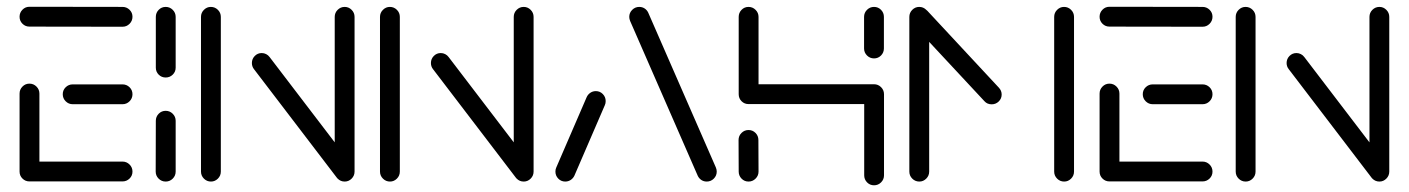

<svg xmlns="http://www.w3.org/2000/svg" viewBox="-20 -539 4182 570"><path d="M38.1 -28.9V-261.1Q38.1 -273.3 46.7 -282Q55.2 -290.7 67.4 -290.7Q79.6 -290.7 88.3 -282Q97 -273.3 97 -261.1V-28.9ZM373.3 -29.6Q373.3 -17.4 364.6 -8.9Q355.9 -0.4 343.7 -0.4H67.4Q55.2 -0.4 46.7 -8.9Q38.1 -17.4 38.1 -29.6Q38.1 -41.9 46.7 -50.6Q55.2 -59.3 67.4 -59.3H343.7Q355.9 -59.3 364.6 -50.6Q373.3 -41.9 373.3 -29.6ZM166.3 -259.3Q166.3 -271.5 175 -280Q183.7 -288.5 195.9 -288.5H343.7Q355.9 -288.5 364.6 -280Q373.3 -271.5 373.3 -259.3Q373.3 -247 364.6 -238.3Q355.9 -229.6 343.7 -229.6H195.9Q183.7 -229.6 175 -238.3Q166.3 -247 166.3 -259.3ZM38.1 -489.3Q38.1 -501.5 46.7 -510.2Q55.2 -518.9 67.4 -518.9L343.7 -518.5Q355.9 -518.5 364.6 -510Q373.3 -501.5 373.3 -489.3Q373.3 -477 364.6 -468.3Q355.9 -459.6 343.7 -459.6L67.4 -460Q55.2 -460 46.7 -468.5Q38.1 -477 38.1 -489.3Z M471.9 0Q459.6 0 450.9 -8.7Q442.2 -17.4 442.2 -29.6L442.6 -180.4Q442.6 -192.6 451.1 -201.3Q459.6 -210 471.9 -210Q484.1 -210 492.8 -201.3Q501.5 -192.6 501.5 -180.4V-29.6Q501.5 -17.4 492.8 -8.7Q484.1 0 471.9 0ZM471.9 -308.9Q459.6 -308.9 451.1 -317.4Q442.6 -325.9 442.6 -338.1V-488.9Q442.6 -501.1 451.1 -509.8Q459.6 -518.5 471.9 -518.5Q484.1 -518.5 492.8 -509.8Q501.5 -501.1 501.5 -488.9V-338.1Q501.5 -325.9 492.8 -317.4Q484.1 -308.9 471.9 -308.9Z M606.3 0Q594.1 0 585.4 -8.7Q576.7 -17.4 576.7 -29.6V-488.9Q576.7 -501.1 585.4 -509.8Q594.1 -518.5 605.9 -518.5Q618.1 -518.5 626.9 -509.8Q635.6 -501.1 635.6 -488.9V-29.6Q635.6 -17.4 626.9 -8.7Q618.1 0 606.3 0ZM727.8 -351.9Q727.8 -364.1 736.3 -372.8Q744.8 -381.5 757 -381.5Q764.1 -381.5 770.2 -378.3Q776.3 -375.2 780.4 -369.6L1027.8 -45.6L981.1 -10L733.7 -334.1Q727.8 -341.9 727.8 -351.9ZM1003.3 0Q991.1 0 982.4 -8.7Q973.7 -17.4 973.7 -29.6V-488.9Q973.7 -501.1 982.4 -509.8Q991.1 -518.5 1003.3 -518.5Q1015.2 -518.5 1023.9 -509.8Q1032.6 -501.1 1032.6 -488.9V-29.6Q1032.6 -17.4 1023.9 -8.7Q1015.2 0 1003.3 0Z M1137.8 0Q1125.6 0 1116.9 -8.7Q1108.1 -17.4 1108.1 -29.6V-488.9Q1108.1 -501.1 1116.9 -509.8Q1125.6 -518.5 1137.4 -518.5Q1149.6 -518.5 1158.3 -509.8Q1167 -501.1 1167 -488.9V-29.6Q1167 -17.4 1158.3 -8.7Q1149.6 0 1137.8 0ZM1259.3 -351.9Q1259.3 -364.1 1267.8 -372.8Q1276.3 -381.5 1288.5 -381.5Q1295.6 -381.5 1301.7 -378.3Q1307.8 -375.2 1311.9 -369.6L1559.3 -45.6L1512.6 -10L1265.2 -334.1Q1259.3 -341.9 1259.3 -351.9ZM1534.8 0Q1522.6 0 1513.9 -8.7Q1505.2 -17.4 1505.2 -29.6V-488.9Q1505.2 -501.1 1513.9 -509.8Q1522.6 -518.5 1534.8 -518.5Q1546.7 -518.5 1555.4 -509.8Q1564.1 -501.1 1564.1 -488.9V-29.6Q1564.1 -17.4 1555.4 -8.7Q1546.7 0 1534.8 0Z M1658.1 0Q1645.9 0 1637.4 -8.7Q1628.9 -17.4 1628.9 -29.6Q1628.9 -36.7 1631.5 -41.9L1721.9 -251.1Q1725.6 -258.9 1732.8 -263.7Q1740 -268.5 1748.9 -268.5Q1761.1 -268.5 1769.6 -259.8Q1778.1 -251.1 1778.1 -238.9Q1778.1 -231.9 1775.6 -226.7L1685.2 -17.4Q1681.5 -9.6 1674.3 -4.8Q1667 0 1658.1 0ZM2107.8 -29.6Q2107.8 -17.4 2099.1 -8.7Q2090.4 0 2078.1 0Q2069.3 0 2062.2 -4.6Q2055.2 -9.3 2051.5 -17L1850.7 -476.7Q1848.1 -483.3 1848.1 -488.9Q1848.1 -501.1 1856.9 -509.8Q1865.6 -518.5 1877.8 -518.5Q1886.7 -518.5 1893.7 -513.9Q1900.7 -509.3 1904.4 -501.5L2105.2 -41.9Q2107.8 -35.6 2107.8 -29.6Z M2202.2 0Q2190 0 2181.5 -8.7Q2173 -17.4 2173 -29.6L2172.6 -123.3Q2172.6 -135.6 2181.3 -144.3Q2190 -153 2202.2 -153Q2214.4 -153 2223 -144.3Q2231.5 -135.6 2231.5 -123.3L2231.9 -29.6Q2231.9 -17.4 2223.1 -8.7Q2214.4 0 2202.2 0ZM2202.2 -518.5Q2214.4 -518.5 2223.1 -509.8Q2231.9 -501.1 2231.9 -488.9V-259.3Q2231.9 -247 2223.1 -238.5Q2214.4 -230 2202.2 -230Q2190 -230 2181.5 -238.5Q2173 -247 2173 -259.3V-488.9Q2173 -501.1 2181.5 -509.8Q2190 -518.5 2202.2 -518.5ZM2574.8 -230H2202.2V-288.9H2574.8ZM2574.8 -288.9Q2587 -288.9 2595.7 -280.2Q2604.4 -271.5 2604.4 -259.3V-18.5Q2604.4 -6.3 2595.7 2.4Q2587 11.1 2574.8 11.1Q2562.6 11.1 2554.1 2.4Q2545.6 -6.3 2545.6 -18.5V-259.3Q2545.6 -271.5 2554.1 -280.2Q2562.6 -288.9 2574.8 -288.9ZM2574.8 -365.6Q2562.6 -365.6 2553.9 -374.3Q2545.2 -383 2545.2 -395.2V-488.9Q2545.2 -501.1 2553.9 -509.8Q2562.6 -518.5 2574.8 -518.5Q2587 -518.5 2595.6 -509.8Q2604.1 -501.1 2604.1 -488.9V-395.2Q2604.1 -383 2595.6 -374.3Q2587 -365.6 2574.8 -365.6Z M2708.9 -518.5Q2721.1 -518.5 2729.8 -509.8Q2738.5 -501.1 2738.5 -488.9V-29.6Q2738.5 -17.4 2729.8 -8.7Q2721.1 0 2709.3 0Q2697 0 2688.3 -8.7Q2679.6 -17.4 2679.6 -29.6V-488.9Q2679.6 -501.1 2688.3 -509.8Q2697 -518.5 2708.9 -518.5ZM2953.7 -258.5Q2953.7 -246.3 2945 -237.8Q2936.3 -229.3 2924.1 -229.3Q2910.7 -229.3 2902.6 -238.5L2690 -466.7Q2681.9 -474.8 2681.9 -487Q2681.9 -499.3 2690.6 -507.8Q2699.3 -516.3 2711.5 -516.3Q2723.7 -516.3 2733 -507L2945.6 -278.5Q2953.7 -269.6 2953.7 -258.5ZM3138.9 -518.5Q3151.1 -518.5 3159.8 -509.8Q3168.5 -501.1 3168.5 -488.9V-29.6Q3168.5 -17.4 3159.8 -8.7Q3151.1 0 3139.3 0Q3127 0 3118.3 -8.7Q3109.6 -17.4 3109.6 -29.6V-488.9Q3109.6 -501.1 3118.3 -509.8Q3127 -518.5 3138.9 -518.5Z M3244.4 -28.9V-261.1Q3244.4 -273.3 3253 -282Q3261.5 -290.7 3273.7 -290.7Q3285.9 -290.7 3294.6 -282Q3303.3 -273.3 3303.3 -261.1V-28.9ZM3579.6 -29.6Q3579.6 -17.4 3570.9 -8.9Q3562.2 -0.4 3550 -0.4H3273.7Q3261.5 -0.4 3253 -8.9Q3244.4 -17.4 3244.4 -29.6Q3244.4 -41.9 3253 -50.6Q3261.5 -59.3 3273.7 -59.3H3550Q3562.2 -59.3 3570.9 -50.6Q3579.6 -41.9 3579.6 -29.6ZM3372.6 -259.3Q3372.6 -271.5 3381.3 -280Q3390 -288.5 3402.2 -288.5H3550Q3562.2 -288.5 3570.9 -280Q3579.6 -271.5 3579.6 -259.3Q3579.6 -247 3570.9 -238.3Q3562.2 -229.6 3550 -229.6H3402.2Q3390 -229.6 3381.3 -238.3Q3372.6 -247 3372.6 -259.3ZM3244.4 -489.3Q3244.4 -501.5 3253 -510.2Q3261.5 -518.9 3273.7 -518.9L3550 -518.5Q3562.2 -518.5 3570.9 -510Q3579.6 -501.5 3579.6 -489.3Q3579.6 -477 3570.9 -468.3Q3562.2 -459.6 3550 -459.6L3273.7 -460Q3261.5 -460 3253 -468.5Q3244.4 -477 3244.4 -489.3Z M3678.1 0Q3665.9 0 3657.2 -8.7Q3648.5 -17.4 3648.5 -29.6V-488.9Q3648.5 -501.1 3657.2 -509.8Q3665.9 -518.5 3677.8 -518.5Q3690 -518.5 3698.7 -509.8Q3707.4 -501.1 3707.4 -488.9V-29.6Q3707.4 -17.4 3698.7 -8.7Q3690 0 3678.1 0ZM3799.6 -351.9Q3799.6 -364.1 3808.1 -372.8Q3816.7 -381.5 3828.9 -381.5Q3835.9 -381.5 3842 -378.3Q3848.1 -375.2 3852.2 -369.6L4099.6 -45.6L4053 -10L3805.6 -334.1Q3799.6 -341.9 3799.6 -351.9ZM4075.2 0Q4063 0 4054.3 -8.7Q4045.6 -17.4 4045.6 -29.6V-488.9Q4045.6 -501.1 4054.3 -509.8Q4063 -518.5 4075.2 -518.5Q4087 -518.5 4095.7 -509.8Q4104.4 -501.1 4104.4 -488.9V-29.6Q4104.4 -17.4 4095.7 -8.7Q4087 0 4075.2 0Z"/></svg>

Font: 26F Galaxy Sans Medium
Style: Regular
Weight: 500
Designer: C₂₉H₂₅N₃O₅
Version: Version 1.100